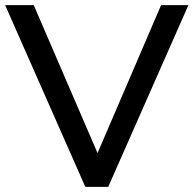

<svg xmlns="http://www.w3.org/2000/svg" viewBox="-26 -725 751 745"><path d="M305 0 -6 -705H105L371 -88H334L599 -705H705L394 0Z"/></svg>

Font: Nunito Sans 12pt ExtraLight 12pt SemiBold
Style: Regular
Weight: 600
Version: Version 3.101;gftools[0.9.27]